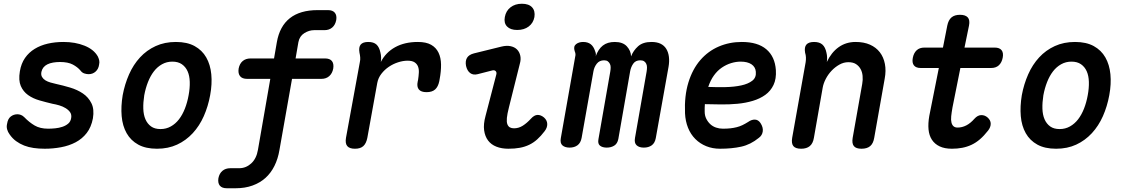

<svg xmlns="http://www.w3.org/2000/svg" viewBox="-20 -784 6040 1025"><path d="M219 10Q187 10 159.5 6Q132 2 109 -7Q86 -16 66 -30.5Q46 -45 31 -67Q22 -79 18 -93.5Q14 -108 18 -124Q22 -150 37.5 -162Q53 -174 73 -174Q82 -174 91.5 -170.5Q101 -167 110 -158Q136 -131 165 -114Q194 -97 237 -97Q255 -97 275 -99Q295 -101 313 -107Q331 -113 344 -124Q357 -135 360 -154Q363 -172 354.5 -184.5Q346 -197 330.5 -206.5Q315 -216 296.5 -221.5Q278 -227 260 -230Q226 -238 191 -248Q156 -258 130 -276.5Q104 -295 91 -325Q78 -355 86 -403Q93 -445 113.5 -474.5Q134 -504 165 -523Q196 -542 235 -551Q274 -560 319 -560Q382 -560 431.5 -540Q481 -520 502 -483Q507 -473 509.5 -462.5Q512 -452 509 -439Q506 -416 490.5 -402Q475 -388 453 -388Q442 -388 430 -392Q418 -396 410 -407Q394 -426 368.5 -439.5Q343 -453 300 -453Q281 -453 263.5 -450Q246 -447 233 -440.5Q220 -434 212 -424Q204 -414 201 -400Q198 -384 204.5 -373Q211 -362 222.5 -355Q234 -348 249.5 -343.5Q265 -339 279 -336Q316 -328 354.5 -316.5Q393 -305 422.5 -285Q452 -265 468 -233Q484 -201 476 -152Q467 -105 443 -74Q419 -43 384 -24.5Q349 -6 306 2Q263 10 219 10Z M818 10Q758 10 718 -12Q678 -34 656 -73Q634 -112 629.5 -164Q625 -216 635 -276Q646 -335 669 -387Q692 -439 727.5 -477.5Q763 -516 811 -538Q859 -560 919 -560Q979 -560 1019 -538Q1059 -516 1081 -477.5Q1103 -439 1108 -387.5Q1113 -336 1102 -276Q1091 -216 1068 -164Q1045 -112 1009 -73Q973 -34 925.5 -12Q878 10 818 10ZM837 -95Q867 -95 892 -109Q917 -123 935.5 -147Q954 -171 967 -204Q980 -237 987 -276Q994 -314 993 -347Q992 -380 981.5 -403.5Q971 -427 951 -441Q931 -455 900 -455Q870 -455 845 -441Q820 -427 801.5 -403Q783 -379 770 -346Q757 -313 750 -275Q744 -237 745 -204Q746 -171 756.5 -147Q767 -123 786.5 -109Q806 -95 837 -95Z M1715 -472Q1741 -472 1752 -458Q1763 -444 1759 -418Q1754 -392 1737.5 -377.5Q1721 -363 1696 -363H1539L1472 16Q1464 64 1445 102Q1426 140 1397 166Q1368 192 1328 206.5Q1288 221 1238 221H1191Q1165 221 1153.5 207Q1142 193 1146 167Q1151 142 1167.5 128Q1184 114 1210 114H1257Q1293 114 1321 88.5Q1349 63 1357 16L1423 -363H1299Q1273 -363 1261.5 -377.5Q1250 -392 1254 -418Q1259 -444 1275.5 -458Q1292 -472 1318 -472H1443L1458 -559Q1473 -644 1527.5 -687Q1582 -730 1676 -730H1731Q1756 -730 1767.5 -716Q1779 -702 1775 -677Q1770 -651 1753.5 -637Q1737 -623 1712 -623H1657Q1630 -623 1604.5 -607Q1579 -591 1573 -559L1558 -472Z M1875 10Q1846 10 1834 -4Q1822 -18 1827 -48L1901 -452Q1904 -465 1903 -477.5Q1902 -490 1899 -503Q1894 -532 1905.5 -546Q1917 -560 1946 -560Q1975 -560 1990 -546Q2005 -532 2011 -503Q2014 -491 2014.5 -478Q2015 -465 2013 -453Q2039 -504 2089.5 -532Q2140 -560 2211 -560Q2255 -560 2281.5 -545Q2308 -530 2321 -503Q2334 -476 2334.5 -439.5Q2335 -403 2327 -361L2325 -350Q2319 -321 2303 -306.5Q2287 -292 2257 -292Q2228 -292 2216 -306.5Q2204 -321 2210 -349L2212 -358Q2215 -378 2216 -396.5Q2217 -415 2211.5 -429Q2206 -443 2193 -451.5Q2180 -460 2156 -460Q2132 -460 2105.5 -451.5Q2079 -443 2056 -427.5Q2033 -412 2016 -390Q1999 -368 1994 -341L1941 -48Q1935 -18 1919.5 -4Q1904 10 1875 10Z M2530 -388Q2506 -382 2490 -394Q2474 -406 2468 -432Q2463 -458 2473 -475Q2483 -492 2510 -499L2656 -535Q2684 -542 2705.5 -537.5Q2727 -533 2740 -520Q2753 -507 2757.5 -487Q2762 -467 2755 -443L2697 -211Q2688 -176 2686 -154.5Q2684 -133 2688.5 -121Q2693 -109 2702 -104Q2711 -99 2724 -99Q2749 -99 2771 -113Q2793 -127 2814 -150Q2832 -170 2849.5 -170.5Q2867 -171 2884 -157Q2901 -142 2901.5 -122Q2902 -102 2887 -83Q2868 -58 2848 -40Q2828 -22 2805 -11Q2782 0 2755 5Q2728 10 2694 10Q2658 10 2630 -1Q2602 -12 2585.5 -34Q2569 -56 2564.5 -88.5Q2560 -121 2572 -165L2629 -384Q2633 -397 2626.5 -404Q2620 -411 2608 -408ZM2741 -624Q2705 -624 2687 -642.5Q2669 -661 2675 -693Q2681 -726 2705.5 -745Q2730 -764 2766 -764Q2803 -764 2820.5 -745Q2838 -726 2833 -693Q2827 -661 2802.5 -642.5Q2778 -624 2741 -624Z M3021 4Q2996 4 2982.5 -8Q2969 -20 2974 -47L3051 -483Q3053 -490 3052 -497Q3051 -504 3048 -511Q3040 -536 3055 -548Q3070 -560 3093 -560Q3118 -560 3133.5 -548Q3149 -536 3157 -511Q3160 -504 3161 -497Q3162 -490 3160 -483Q3174 -522 3198.5 -541Q3223 -560 3262 -560Q3305 -560 3326.5 -536.5Q3348 -513 3349 -483Q3361 -514 3386.5 -537Q3412 -560 3458 -560Q3487 -560 3506.5 -550.5Q3526 -541 3537 -523Q3548 -505 3551 -480.5Q3554 -456 3549 -427L3481 -47Q3476 -20 3459 -8Q3442 4 3417 4Q3392 4 3378.5 -8.5Q3365 -21 3370 -48L3432 -402Q3434 -414 3434 -424.5Q3434 -435 3430 -443.5Q3426 -452 3418.5 -457Q3411 -462 3398 -462Q3373 -462 3360.5 -444Q3348 -426 3344 -403L3281 -42Q3276 -17 3259 -6.5Q3242 4 3219 4Q3196 4 3183 -6.5Q3170 -17 3175 -42L3238 -402Q3240 -414 3240 -424.5Q3240 -435 3236 -443Q3232 -451 3225 -456.5Q3218 -462 3205 -462Q3180 -462 3166 -444Q3152 -426 3148 -403L3085 -48Q3080 -21 3063 -8.5Q3046 4 3021 4Z M4040 -127Q4055 -104 4052 -82.5Q4049 -61 4031 -48Q3987 -12 3937 -1Q3887 10 3824 10Q3784 10 3750.5 -3.5Q3717 -17 3692 -42Q3667 -67 3653 -102Q3639 -137 3637 -179Q3633 -272 3655 -343.5Q3677 -415 3718.5 -463Q3760 -511 3817 -535.5Q3874 -560 3940 -560Q4025 -560 4071 -521Q4117 -482 4122 -410Q4125 -363 4109.5 -330.5Q4094 -298 4065.5 -277.5Q4037 -257 3998.5 -245.5Q3960 -234 3917 -230Q3874 -226 3829 -226.5Q3784 -227 3743 -228Q3742 -219 3742 -209V-188Q3742 -167 3750.5 -150Q3759 -133 3772 -121Q3785 -109 3802.5 -103Q3820 -97 3839 -97Q3862 -97 3879.5 -99Q3897 -101 3913 -105Q3929 -109 3943.5 -116Q3958 -123 3974 -133Q3992 -146 4010 -145.5Q4028 -145 4040 -127ZM3761 -320Q3807 -318 3853.5 -319Q3900 -320 3937 -328Q3974 -336 3996 -353Q4018 -370 4015 -401Q4014 -414 4008 -424Q4002 -434 3991.5 -441Q3981 -448 3966.5 -451.5Q3952 -455 3934 -455Q3909 -455 3883 -447Q3857 -439 3833.5 -423Q3810 -407 3791.5 -381.5Q3773 -356 3761 -320Z M4326 -560Q4355 -560 4370.5 -546Q4386 -532 4392 -503Q4395 -491 4395.5 -478Q4396 -465 4394 -453Q4418 -504 4457 -532Q4496 -560 4548 -560Q4592 -560 4624.5 -545.5Q4657 -531 4677 -505Q4697 -479 4704 -443Q4711 -407 4703 -364L4647 -48Q4642 -18 4625.5 -4Q4609 10 4579 10Q4550 10 4538.5 -4Q4527 -18 4532 -48L4583 -336Q4587 -358 4585 -379Q4583 -400 4574 -416Q4565 -432 4549.5 -442Q4534 -452 4509 -452Q4484 -452 4461 -439Q4438 -426 4419.5 -406.5Q4401 -387 4388.5 -363Q4376 -339 4372 -316L4325 -48Q4320 -18 4303 -4Q4286 10 4257 10Q4227 10 4215.5 -4Q4204 -18 4209 -48L4281 -452Q4283 -465 4282.5 -477.5Q4282 -490 4278 -503Q4273 -532 4285 -546Q4297 -560 4326 -560Z M5290 -530Q5316 -530 5327 -516Q5338 -502 5333 -476Q5328 -450 5312.5 -435.5Q5297 -421 5271 -421H5107L5065 -211Q5060 -183 5058 -163Q5056 -143 5059.5 -129.5Q5063 -116 5071 -109.5Q5079 -103 5092 -103Q5116 -103 5138.5 -114.5Q5161 -126 5182 -150Q5199 -169 5218 -169.5Q5237 -170 5252 -157Q5269 -142 5269 -123.5Q5269 -105 5255 -87Q5233 -59 5211.5 -40.5Q5190 -22 5166.5 -11Q5143 0 5117 5Q5091 10 5062 10Q5023 10 4996.5 -2.5Q4970 -15 4955 -38Q4940 -61 4937 -93Q4934 -125 4941 -165L4992 -421H4895Q4870 -421 4859 -435Q4848 -449 4853 -475Q4858 -501 4873.5 -515.5Q4889 -530 4915 -530H5014L5037 -647Q5043 -677 5059.5 -691Q5076 -705 5105 -705Q5134 -705 5146.5 -691Q5159 -677 5153 -647L5129 -530Z M5618 10Q5558 10 5518 -12Q5478 -34 5456 -73Q5434 -112 5429.5 -164Q5425 -216 5435 -276Q5446 -335 5469 -387Q5492 -439 5527.5 -477.5Q5563 -516 5611 -538Q5659 -560 5719 -560Q5779 -560 5819 -538Q5859 -516 5881 -477.5Q5903 -439 5908 -387.5Q5913 -336 5902 -276Q5891 -216 5868 -164Q5845 -112 5809 -73Q5773 -34 5725.5 -12Q5678 10 5618 10ZM5637 -95Q5667 -95 5692 -109Q5717 -123 5735.5 -147Q5754 -171 5767 -204Q5780 -237 5787 -276Q5794 -314 5793 -347Q5792 -380 5781.5 -403.5Q5771 -427 5751 -441Q5731 -455 5700 -455Q5670 -455 5645 -441Q5620 -427 5601.5 -403Q5583 -379 5570 -346Q5557 -313 5550 -275Q5544 -237 5545 -204Q5546 -171 5556.5 -147Q5567 -123 5586.5 -109Q5606 -95 5637 -95Z"/></svg>

Font: Maple Mono NL SemiBold
Style: Italic
Weight: 600
Italic angle: -10°
Monospace: yes
Designer: subframe7536
Version: Version 7.000